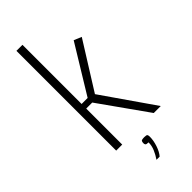

<svg xmlns="http://www.w3.org/2000/svg" viewBox="-255 -664 856 856"><g transform="rotate(-45 172.5 -236.5)"><path d="M64 0V-629H102V-256H140L278 -482L314 -467L175 -245L345 0H301L140 -227H102V0ZM162 156Q175 137 183.5 117Q192 97 192 76Q179 76 176 72.5Q173 69 173 63Q173 55 175.5 50.5Q178 46 195 46Q209 46 211.5 50Q214 54 214 62Q214 86 205 113Q196 140 182 156Z"/></g></svg>

Font: Smooch Sans Light
Style: Regular
Weight: 300
Designer: Robert E. Leuschke
Foundry: Robert E. Leuschke
Version: Version 1.010; ttfautohint (v1.8.3)